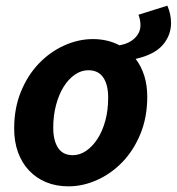

<svg xmlns="http://www.w3.org/2000/svg" viewBox="-20 -646 624 678"><path d="M237 -98Q262 -98 284.5 -113.5Q307 -129 324.5 -156Q342 -183 352 -220Q362 -257 362 -301Q362 -347 344.5 -372.5Q327 -398 292 -398Q267 -398 244.5 -382.5Q222 -367 205 -340Q188 -313 178 -275.5Q168 -238 168 -195Q168 -150 185 -124Q202 -98 237 -98ZM571 -626Q584 -596 584 -565Q584 -521 554.5 -487Q525 -453 459 -438Q479 -412 489.5 -378.5Q500 -345 500 -304Q500 -232 476 -173.5Q452 -115 412.5 -74Q373 -33 323 -10.5Q273 12 222 12Q178 12 143 -2.5Q108 -17 82.5 -44Q57 -71 43.5 -108.5Q30 -146 30 -192Q30 -264 54 -322.5Q78 -381 117.5 -422Q157 -463 207 -485.5Q257 -508 308 -508Q360 -508 402 -486Q436 -492 456 -511.5Q476 -531 476 -557Q476 -576 469 -594Z"/></svg>

Font: mr_Source Sans Pro
Style: Bold Italic
Weight: 700
Italic angle: -11°
Designer: Paul D. Hunt
Foundry: Adobe Systems Incorporated
Version: Version 1.036;July 10, 2024;FontCreator 11.5.0.2430 64-bit